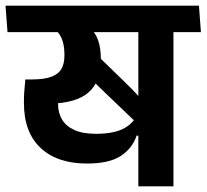

<svg xmlns="http://www.w3.org/2000/svg" viewBox="-42 -658 730 678"><path d="M247 -424.5Q263 -400 281 -379.2Q299 -358.5 326 -333.5L452 -213L484.5 -272Q463.5 -300 445.5 -320.2Q427.5 -340.5 401.5 -365.5L280.5 -483ZM570.5 -577H446.5V0H570.5ZM408 -544.5H667.5L660.5 -638H401ZM-22.5 -638 -15.5 -544.5H620.5L613 -638ZM272.5 -563H141Q165 -547 175.2 -523.5Q185.5 -500 185.5 -466.5V-461.5Q185.5 -433 174.8 -414.5Q164 -396 139 -386.8Q114 -377.5 71.5 -377.5H47.5L86.5 -290.5L132.5 -292Q227.5 -293.5 270.8 -331.8Q314 -370 314 -445V-452Q314 -489 304.2 -516.5Q294.5 -544 272.5 -563ZM42.5 -299.5V-294Q42.5 -191 101.2 -135.8Q160 -80.5 265 -80.5Q344 -80.5 384.8 -107.5Q425.5 -134.5 440.5 -179H453L449.5 -272Q439 -231.5 402.5 -208.5Q366 -185.5 297 -185.5Q250.5 -185.5 221 -198.8Q191.5 -212 177.2 -235.8Q163 -259.5 163 -291V-349L47.5 -377.5Q45 -354.5 43.8 -336Q42.5 -317.5 42.5 -299.5Z"/></svg>

Font: Anek Devanagari SemiBold
Style: Regular
Weight: 600
Designer: Kailash Malviya (Devanagari) & Yesha Goshar (Latin)
Foundry: Ek Type
Version: Version 1.003